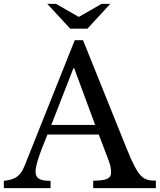

<svg xmlns="http://www.w3.org/2000/svg" viewBox="-26 -979 831 999"><path d="M-6 -38V0H237V-38C182 -38 159 -50 159 -87C159 -114 175 -169 221 -279H488L529 -171C547 -125 552 -108 552 -82C552 -51 530 -39 459 -39V0H785V-39C716 -39 694 -56 633 -206L406 -770H363L103 -119C80 -62 55 -45 -6 -38ZM241 -329 356 -624H360L469 -329ZM429 -830 548 -959H503L384 -891L265 -959H220L339 -830Z"/></svg>

Font: Libre Baskerville
Style: Regular
Weight: 400
Designer: Pablo Impallari, Rodrigo Fuenzalida
Foundry: Pablo Impallari, Rodrigo Fuenzalida
Version: Version 1.051;Glyphs 3.2.3 (3260)